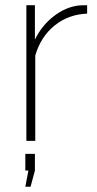

<svg xmlns="http://www.w3.org/2000/svg" viewBox="-20 -540 371 736"><path d="M314 -487.8Q242.2 -484.9 189.2 -442.1Q136.2 -399.4 115.2 -327.1V0H81.1V-520H113.8V-388.2Q140.6 -442.9 186.3 -478Q231.9 -513.2 282.2 -519Q295.4 -520 314 -520ZM77.1 175.8 88.9 113.8H77.1V49.8H113.8V113.8L97.2 175.8Z"/></svg>

Font: Rawline ExtraLight
Style: Regular
Weight: 275
Designer: Matt McInerney, Pablo Impallari, Rodrigo Fuenzalida
Foundry: Matt McInerney, Pablo Impallari, Rodrigo Fuenzalida
Version: Version 4.020;PS 004.020;hotconv 1.0.88;makeotf.lib2.5.64775